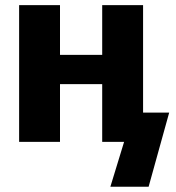

<svg xmlns="http://www.w3.org/2000/svg" viewBox="-20 -538 666 728"><path d="M522.5 -518.5V-111H621.5L543.5 170H398.5L450.5 0H367.5V-219H207.5V0H52.5V-518.5H207.5V-330H367.5V-518.5Z"/></svg>

Font: Lato Black
Style: Regular
Weight: 900
Designer: Lukasz Dziedzic
Foundry: tyPoland Lukasz Dziedzic
Version: Version 2.007; 2014-02-27